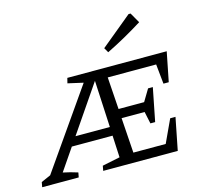

<svg xmlns="http://www.w3.org/2000/svg" viewBox="-145 -890 1090 1015"><g transform="rotate(-15 400.0 -383.0)"><path d="M-36 0 -31 -27 21 -50 319 -477 235 -496 242 -524H786L754 -363H725L714 -471H449L461 -295H601L640 -360H666L630 -178H604L590 -244H464L477 -52H654L712 -177H741L706 0H298L303 -27L400 -47L394 -167H171L89 -47Q129 -39 169 -26L164 0ZM204 -215H392L379 -471ZM486 -599 471 -625 642 -766H653L685 -710Q637 -680 588 -652.5Q539 -625 486 -599Z"/></g></svg>

Font: Piazzolla SC
Style: Italic
Weight: 400
Italic angle: -11.3°
Designer: Juan Pablo del Peral
Foundry: Huerta Tipografica
Version: Version 1.330